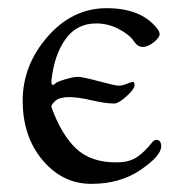

<svg xmlns="http://www.w3.org/2000/svg" viewBox="-20 -433 442 467"><path d="M359.9 -92.8Q372.1 -92.8 372.1 -77.1Q372.1 -54.2 322.3 -20Q272.5 14.2 202.1 14.2Q132.3 14.2 83.5 -43.5Q35.2 -101.1 35.2 -188Q35.2 -274.4 95.7 -343.8Q156.2 -413.1 239.3 -413.1Q322.3 -413.1 360.8 -365.2Q368.2 -357.4 368.2 -349.6Q368.2 -341.8 354 -330.1Q339.8 -318.8 327.1 -318.8Q314.5 -318.8 304.7 -334Q294.9 -348.6 269 -362.3Q243.2 -376 213.9 -376Q166 -376 138.7 -336.9Q111.3 -297.9 105 -235.8Q105 -220.2 115.2 -230.5Q119.1 -234.4 139.2 -240.2Q159.2 -246.1 169.9 -246.1Q180.7 -246.1 220.2 -235.4Q260.3 -224.6 269 -224.6Q277.8 -224.6 289.1 -229.5Q300.3 -233.9 303.7 -233.9Q307.1 -233.9 307.1 -225.1Q307.1 -216.3 287.6 -198.7Q268.1 -181.2 257.8 -181.2Q236.3 -181.2 203.1 -189Q169.9 -196.8 147.5 -196.8Q125 -196.8 114.3 -187.5Q104 -177.7 105 -172.9Q128.9 -106 165 -71.8Q201.2 -37.6 263.2 -38.1Q293 -38.1 311.5 -49.8Q330.1 -61.5 351.1 -87.9Q356 -92.8 359.9 -92.8Z"/></svg>

Font: EBGaramond
Style: Regular
Weight: 400
Version: Version 000.012g